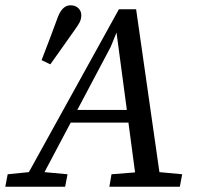

<svg xmlns="http://www.w3.org/2000/svg" viewBox="-48 -705 757 725"><path d="M370 -528 244 -290H431L392 -582ZM-28 0 -19 -47 61 -55 401 -670H466L554 -55L640 -47L631 0H365L373 -47L462 -54L437 -242H219L120 -55L207 -47L198 0ZM109 -478Q125 -519 140.5 -560Q156 -601 171 -642Q188 -685 218 -685Q237 -685 248 -674Q259 -663 259 -648Q259 -633 252.5 -620.5Q246 -608 232 -589Q210 -558 187.5 -526Q165 -494 142 -462Z"/></svg>

Font: Source Serif 4 SmText
Style: Italic
Weight: 400
Italic angle: -12°
Designer: Frank Grießhammer
Foundry: Adobe
Version: Version 4.005;hotconv 1.1.0;makeotfexe 2.6.0